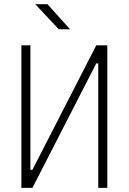

<svg xmlns="http://www.w3.org/2000/svg" viewBox="-20 -914 626 934"><path d="M84 0V-693.4H127.9V-87.9H137.7L448.2 -693.4H502V0H458V-605.5H448.2L137.7 0ZM266.1 -771.5 151.4 -893.6H210.9L320.8 -771.5Z"/></svg>

Font: Caskaydia Cove ExtraLight
Style: Regular
Weight: 200
Monospace: yes
Designer: Aaron Bell
Foundry: Saja Typeworks
Version: Version 4.300; ttfautohint (v1.8.3)